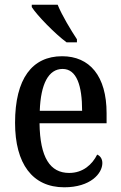

<svg xmlns="http://www.w3.org/2000/svg" viewBox="-20 -786 513 816"><path d="M263 -606H307V-619C282 -657 243 -721 225 -766H115V-756C137 -721 214 -642 263 -606ZM253 10C365 10 415 -49 415 -93C415 -112 405 -124 393 -129C372 -87 333 -51 274 -51C193 -51 150 -116 148 -262H433V-305C433 -463 361 -547 244 -547C117 -547 44 -452 44 -264C44 -90 118 10 253 10ZM329 -315H149C153 -429 186 -493 246 -493C306 -493 329 -422 329 -315Z"/></svg>

Font: Noto Serif Thai Condensed Medium
Style: Regular
Weight: 500
Width: 3
Designer: Monotype Design Team
Foundry: Monotype Imaging Inc.
Version: Version 2.002